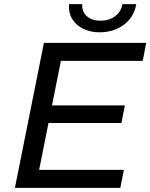

<svg xmlns="http://www.w3.org/2000/svg" viewBox="-20 -907 726 927"><path d="M223 -398H583L566 -313H206ZM169 -87H578L561 0H52L192 -700H686L669 -613H274ZM460 -751Q417 -751 382 -768Q347 -785 328.5 -815.5Q310 -846 313 -887H377Q375 -850 399.5 -828.5Q424 -807 466 -807Q506 -807 535.5 -828.5Q565 -850 571 -887H638Q627 -824 578 -787.5Q529 -751 460 -751Z"/></svg>

Font: MOST Montserrat Medium
Style: Italic
Weight: 500
Italic angle: -11.3°
Designer: Julieta Ulanovsky
Foundry: Julieta Ulanovsky
Version: Version 8.000;March 11, 2024;FontCreator 15.0.0.2926 64-bit